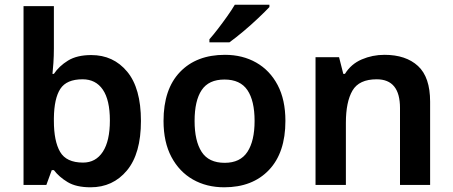

<svg xmlns="http://www.w3.org/2000/svg" viewBox="-20 -786 1925 816"><path d="M209 -580Q209 -549 207 -518.5Q205 -488 203 -472H209Q231 -505 269 -528.5Q307 -552 368 -552Q462 -552 520.5 -481.5Q579 -411 579 -272Q579 -133 519.5 -61.5Q460 10 365 10Q304 10 267.5 -12Q231 -34 209 -63H200L177 0H80V-760H209ZM331 -449Q263 -449 236.5 -408.5Q210 -368 209 -284V-272Q209 -186 235.5 -140.5Q262 -95 333 -95Q387 -95 417 -141Q447 -187 447 -274Q447 -361 417 -405Q387 -449 331 -449Z M1193 -272Q1193 -137 1123 -63.5Q1053 10 933 10Q858 10 800 -23Q742 -56 708.5 -119Q675 -182 675 -272Q675 -407 745 -480Q815 -553 936 -553Q1011 -553 1069 -520Q1127 -487 1160 -424.5Q1193 -362 1193 -272ZM807 -272Q807 -187 837 -140.5Q867 -94 935 -94Q1001 -94 1031.5 -140.5Q1062 -187 1062 -272Q1062 -358 1031.5 -403Q1001 -448 934 -448Q867 -448 837 -403Q807 -358 807 -272ZM1125 -756Q1108 -738 1077.5 -709Q1047 -680 1013.5 -652Q980 -624 955 -606H870V-619Q886 -637 906 -663Q926 -689 945.5 -716.5Q965 -744 978 -766H1125Z M1614 -553Q1705 -553 1756.5 -505.5Q1808 -458 1808 -354V0H1680V-327Q1680 -449 1581 -449Q1506 -449 1478 -401Q1450 -353 1450 -264V0H1321V-543H1421L1439 -472H1446Q1472 -514 1517.5 -533.5Q1563 -553 1614 -553Z"/></svg>

Font: Noto Sans Sora Sompeng Semi
Style: Bold
Weight: 700
Designer: Monotype Design Team. David Williams.
Foundry: Monotype Imaging Inc.
Version: Version 2.101; ttfautohint (v1.8.4.7-5d5b)